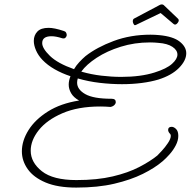

<svg xmlns="http://www.w3.org/2000/svg" viewBox="-20 -739 863 869"><path d="M325 110Q241 110 186.5 87Q132 64 105.5 26.5Q79 -11 79 -54Q79 -102 109 -150Q139 -198 197 -234.5Q255 -271 338 -284Q313 -298 302 -317Q291 -336 291 -356Q291 -374 299 -394Q260 -407 227.5 -425.5Q195 -444 172 -468Q153 -488 143 -511Q133 -534 133 -554Q133 -579 149 -596Q165 -613 200 -613Q226 -613 268 -599Q276 -597 279 -591.5Q282 -586 282 -581Q282 -574 276.5 -568.5Q271 -563 261 -566Q233 -575 213 -575Q171 -575 171 -544Q171 -520 206 -486Q241 -452 315 -426Q325 -443 339 -458Q353 -473 367 -485Q418 -525 494.5 -553.5Q571 -582 661 -582Q671 -582 681 -581.5Q691 -581 701 -580Q764 -574 793.5 -550.5Q823 -527 823 -498Q823 -465 790 -431.5Q757 -398 697 -379Q664 -369 621.5 -363.5Q579 -358 532 -358Q483 -358 431.5 -364Q380 -370 332 -384Q329 -374 329 -365Q329 -334 366 -313Q403 -292 485 -292Q504 -292 504 -277Q504 -270 497.5 -263.5Q491 -257 480 -255Q468 -256 456.5 -256.5Q445 -257 434 -257Q333 -257 262.5 -226.5Q192 -196 155.5 -150Q119 -104 119 -57Q119 -4 169.5 36Q220 76 326 76Q420 76 490 59.5Q560 43 610 17Q660 -9 692 -35Q697 -40 712 -56Q727 -72 740 -91.5Q753 -111 753 -124Q753 -130 750 -133Q741 -142 741 -151Q741 -165 757 -165Q767 -165 777 -155Q787 -145 787 -124Q787 -103 775.5 -81Q764 -59 747.5 -40.5Q731 -22 717 -10Q681 21 626.5 48Q572 75 497.5 92.5Q423 110 325 110ZM351 -414Q393 -402 439 -396.5Q485 -391 529 -391Q617 -391 680 -411Q734 -428 758.5 -450Q783 -472 783 -492Q783 -512 760.5 -527Q738 -542 697 -545Q687 -546 678 -546.5Q669 -547 659 -547Q589 -547 526.5 -527.5Q464 -508 417.5 -477.5Q371 -447 348 -415ZM591 -625Q587 -625 584 -631.5Q581 -638 581 -642Q581 -652 587 -655L702 -716Q707 -719 712 -719Q718 -719 721 -716L786 -654Q789 -651 789 -647Q789 -640 781 -632Q773 -624 765 -631L707 -680L601 -629Q594 -625 591 -625Z"/></svg>

Font: Meow Script
Style: Regular
Weight: 400
Designer: Robert E. Leuschke
Foundry: Robert E. Leuschke
Version: Version 1.010; ttfautohint (v1.8.3)